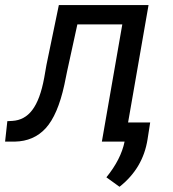

<svg xmlns="http://www.w3.org/2000/svg" viewBox="-47 -548 670 743"><path d="M180.7 -528.3 132.8 -296.9 124 -246.6C103 -133.3 63.5 -84 0.5 -80.1L-18.6 -79.1L-27.3 0H10.7C59.1 -1 99.1 -18.1 129.9 -51.8C160.6 -85.4 185.1 -141.6 202.1 -220.2L212.9 -272.9L252.4 -453.6H426.3L347.2 0H435.1C425.8 45.9 402.3 91.8 364.7 138.2L415.5 174.8C476.1 127 512.2 65.9 523.9 -8.3L534.2 -74.2H448.7L527.8 -528.3Z"/></svg>

Font: Roboto
Style: Italic
Weight: 400
Italic angle: -12°
Designer: Google
Version: Version 2.137; 2017